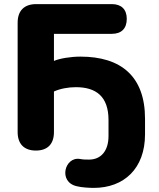

<svg xmlns="http://www.w3.org/2000/svg" viewBox="-20 -725 773 936"><path d="M437 191C584 191 687 97 687 -70V-146C687 -352 571 -449 372 -449C324 -449 271 -440 243 -428V-560H525C572 -560 598 -586 598 -633C598 -679 572 -705 525 -705H157C98 -705 66 -673 66 -614V-81C66 -23 98 9 155 9C212 9 243 -23 243 -81V-279C274 -293 313 -300 350 -300C448 -300 509 -255 509 -140V-62C509 11 472 53 414 53C397 53 386 53 370 50C295 37 262 163 355 183C377 189 418 191 437 191Z"/></svg>

Font: SN Pro Heavy
Style: Regular
Weight: 800
Designer: Tobias Whetton
Foundry: Supernotes
Version: Version 1.001;Glyphs 3.2 (3249)